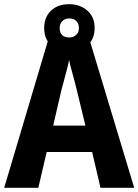

<svg xmlns="http://www.w3.org/2000/svg" viewBox="-20 -897 661 917"><path d="M460 0 420 -171H203L163 0H0L213 -716H405L621 0ZM346 -470Q341 -491 334.5 -515.5Q328 -540 321 -565Q314 -590 310 -611Q307 -593 299.5 -565Q292 -537 285 -510Q278 -483 274 -470L234 -297H388ZM311 -649Q257 -649 224 -680Q191 -711 191 -763Q191 -815 223.5 -846Q256 -877 310 -877Q362 -877 397 -846.5Q432 -816 432 -764Q432 -711 398 -680Q364 -649 311 -649ZM311 -718Q330 -718 343.5 -730Q357 -742 357 -763Q357 -784 344.5 -796.5Q332 -809 311 -809Q291 -809 278 -796.5Q265 -784 265 -763Q265 -742 276.5 -730Q288 -718 311 -718Z"/></svg>

Font: Noto Sans Bengali SemiCondensed
Style: Bold
Weight: 700
Width: 4
Designer: Jelle Bosma - Monotype Design Team
Foundry: Monotype Imaging Inc.
Version: Version 2.003